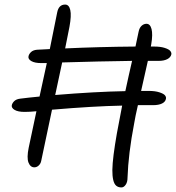

<svg xmlns="http://www.w3.org/2000/svg" viewBox="-20 -779 778 849"><path d="M131.8 -39.1Q114.3 -39.1 106 -60.1Q97.7 -81.1 106.9 -126Q138.2 -274.4 141.1 -287.1Q111.3 -284.2 88.9 -284.2Q59.6 -284.2 44.7 -293Q29.8 -301.8 32.2 -314Q34.7 -324.2 43.7 -332.5Q52.7 -340.8 69.8 -342.8Q78.6 -343.8 108.6 -347.4Q138.7 -351.1 154.8 -352.1Q183.1 -483.4 187 -500H163.1Q133.8 -500 118.7 -508.8Q103.5 -517.6 106 -529.8Q107.9 -540 117.2 -548.8Q126.5 -557.6 144 -559.1Q153.8 -559.6 172.1 -560.5Q190.4 -561.5 200.2 -562Q214.8 -633.8 232.9 -724.1Q239.7 -758.8 268.1 -758.8Q285.2 -758.8 290.8 -734.6Q296.4 -710.4 287.1 -660.2Q284.2 -644 277.6 -612.5Q271 -581.1 268.1 -564.9Q414.6 -571.8 579.1 -573.2Q581.1 -584 585.9 -605.7Q590.8 -627.4 592.8 -638.2Q596.2 -655.8 606 -664.8Q615.7 -673.8 627.9 -673.8Q644 -673.8 650.1 -650.6Q656.2 -627.4 648.9 -584Q648.4 -582 647.9 -578.6Q647.5 -575.2 647 -573.2H661.1Q689.9 -573.2 708.5 -567.1Q727.1 -561 732.9 -553.7Q738.8 -546.4 737.8 -539.1Q734.9 -525.4 720 -517.6Q705.1 -509.8 681.2 -509.8H633.8Q616.2 -430.7 604 -377H637.2Q666 -377 684.8 -370.8Q703.6 -364.7 709.5 -357.4Q715.3 -350.1 713.9 -342.8Q711.9 -329.1 696.8 -321.5Q681.6 -314 657.2 -314H589.8Q578.1 -263.2 573.2 -232.9Q547.4 -99.1 543.9 6.8Q543.9 26.4 535.6 38.1Q527.3 49.8 517.1 49.8Q502.9 49.8 493.9 42.2Q484.9 34.7 480.7 16.8Q476.6 -1 476.8 -27.6Q477.1 -54.2 482.4 -95.9Q487.8 -137.7 496.8 -189Q505.9 -240.2 520 -311V-312Q394.5 -309.6 210 -293.9Q171.4 -111.3 162.1 -66.9Q159.7 -55.2 151.1 -47.1Q142.6 -39.1 131.8 -39.1ZM254.9 -502.9Q252.9 -494.1 224.1 -358.9Q399.4 -373.5 534.2 -376Q539.1 -400.4 549.3 -445.1Q559.6 -489.7 564 -509.8Q418.9 -507.8 254.9 -502.9Z"/></svg>

Font: Shantell Sans Irregular
Style: Italic
Weight: 300
Italic angle: -11.31°
Designer: Stephen Nixon, Anya Danilova, Shantell Martin
Foundry: Arrow Type
Version: Version 1.006;[9816181b4]